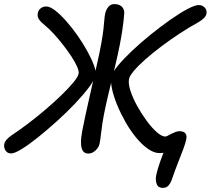

<svg xmlns="http://www.w3.org/2000/svg" viewBox="-48 -736 1028 937"><path d="M747 181Q723.6 181 716.8 162.4Q710 143.8 714 120.6Q719 95 733.2 53.9Q747.4 12.8 763.6 -21.4L785.2 -3.8Q774 2.2 762.4 6.7Q750.8 11.2 731.2 11.2Q703.6 11.2 673.8 -9.8Q644 -30.8 615.9 -65Q587.8 -99.2 564.2 -140.9Q540.6 -182.6 523.4 -224.6Q506.2 -266.6 498.5 -302.9Q490.8 -339.2 495.8 -362.6Q500 -382.4 527.1 -415.2Q554.2 -448 596 -487.6Q637.8 -527.2 686.2 -566.3Q734.6 -605.4 781.3 -638.3Q828 -671.2 865.6 -691.3Q903.2 -711.4 922 -711.4Q933.8 -711.4 943.1 -705.6Q952.4 -699.8 957.1 -690.3Q961.8 -680.8 959.4 -668.4Q957.8 -658 947.1 -647.6Q936.4 -637.2 921.6 -628.4Q875.6 -603.2 828.7 -572.4Q781.8 -541.6 739.2 -509.4Q696.6 -477.2 661.9 -446.7Q627.2 -416.2 605.9 -390.9Q584.6 -365.6 581.6 -350.4Q577.4 -328 588.5 -293.4Q599.6 -258.8 620.8 -220.2Q642 -181.6 667.2 -147.2Q692.4 -112.8 716.9 -91.2Q741.4 -69.6 758.8 -69.6Q762.8 -69.6 770.4 -73.6Q778 -77.6 787.8 -82.7Q797.6 -87.8 808.2 -91.8Q818.8 -95.8 828.6 -95.8Q841 -95.8 848.9 -91.6Q856.8 -87.4 860.3 -78.5Q863.8 -69.6 861 -56Q857.8 -38.6 846.3 -8.1Q834.8 22.4 820.4 58.9Q806 95.4 793.6 131.6Q787 153 776.3 167Q765.6 181 747 181ZM6.6 12.8Q-12.8 12.8 -21.7 -2.5Q-30.6 -17.8 -26.8 -34.8Q-24.6 -44.6 -16.3 -54Q-8 -63.4 5.6 -73.6Q45.8 -100 90 -133.6Q134.2 -167.2 176.3 -203.2Q218.4 -239.2 253.1 -273Q287.8 -306.8 310 -333.6Q332.2 -360.4 335.6 -376.2Q338.2 -388.2 328.2 -410.9Q318.2 -433.6 300 -461.3Q281.8 -489 259.4 -517.7Q237 -546.4 214.9 -570.4Q192.8 -594.4 175.4 -608.6Q150 -629.2 141.6 -642.4Q133.2 -655.6 136.4 -671Q138 -684.6 149.5 -694.5Q161 -704.4 177.4 -704.4Q196 -704.4 221.2 -684.9Q246.4 -665.4 274.9 -633.3Q303.4 -601.2 330.1 -563.1Q356.8 -525 377.8 -486.9Q398.8 -448.8 410.3 -417.6Q421.8 -386.4 417.8 -368.4Q413.6 -346.4 386.4 -310.1Q359.2 -273.8 318.4 -230.8Q277.6 -187.8 230.4 -145.2Q183.2 -102.6 138.4 -66.6Q93.6 -30.6 58.4 -8.9Q23.2 12.8 6.6 12.8ZM382.6 13.4Q365 13.4 356.4 0.2Q347.8 -13 347.3 -37.6Q346.8 -62.2 353.2 -96.4Q358.8 -127 368 -168.6Q377.2 -210.2 387.2 -255.4Q397.2 -300.6 406.9 -342.7Q416.6 -384.8 424 -417.2Q438.8 -481.8 446.3 -523.9Q453.8 -566 456.8 -593Q459.8 -620 461 -637.5Q462.2 -655 465.4 -669.8Q469.2 -688 480.5 -702Q491.8 -716 509 -716Q527 -716 538.4 -709.5Q549.8 -703 555 -691Q560.2 -679 557.4 -661.8Q557.2 -654.4 555.3 -637Q553.4 -619.6 549.2 -590.3Q545 -561 536.6 -517.4Q528.2 -473.8 514 -414Q497.6 -345.6 483.6 -287.4Q469.6 -229.2 460 -181Q451.4 -137.4 446.6 -95.7Q441.8 -54 438.2 -36.4Q435.6 -22.6 426.7 -11Q417.8 0.6 406.4 7Q395 13.4 382.6 13.4Z"/></svg>

Font: Shantell Sans Light
Style: Italic
Weight: 300
Italic angle: -11°
Designer: Stephen Nixon, Anya Danilova, Shantell Martin
Foundry: Arrow Type
Version: Version 1.008;[ac192a2d6]